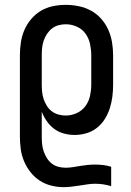

<svg xmlns="http://www.w3.org/2000/svg" viewBox="-20 -548 540 791"><path d="M242 223Q216 223 190.5 216.5Q165 210 143.5 196Q122 182 105.5 161Q89 140 79 116Q69 92 65.5 66.5Q62 41 62 15V-320Q62 -347 66 -373.5Q70 -400 80.5 -424.5Q91 -449 108.5 -469.5Q126 -490 148.5 -503.5Q171 -517 197.5 -522.5Q224 -528 251 -528Q278 -528 304.5 -522.5Q331 -517 355 -504Q379 -491 397 -470.5Q415 -450 426 -425.5Q437 -401 441.5 -374Q446 -347 446 -320V-200Q446 -175 443 -150.5Q440 -126 432.5 -102.5Q425 -79 412 -58Q399 -37 379.5 -21.5Q360 -6 336 1Q312 8 287 8Q265 8 243 2Q221 -4 203.5 -17Q186 -30 173 -48.5Q160 -67 152 -88V15Q152 30 153.5 45.5Q155 61 160 75.5Q165 90 173 103Q181 116 193 125.5Q205 135 220 139Q235 143 250 143Q265 143 280.5 140.5Q296 138 311 135.5Q326 133 341.5 131.5Q357 130 373 130Q389 130 405.5 132Q422 134 438 139V219Q422 214 405.5 211.5Q389 209 373 209Q356 209 340 211.5Q324 214 307.5 216.5Q291 219 274.5 221Q258 223 242 223ZM251 -72Q274 -72 296 -82Q318 -92 332 -111Q346 -130 351 -153.5Q356 -177 356 -200V-320Q356 -343 351 -366.5Q346 -390 332.5 -409Q319 -428 297 -438Q275 -448 251 -448Q236 -448 221 -444Q206 -440 194 -430.5Q182 -421 173.5 -408Q165 -395 160 -380.5Q155 -366 153.5 -350.5Q152 -335 152 -320V-200Q152 -185 153.5 -169.5Q155 -154 160 -139.5Q165 -125 173 -112Q181 -99 193.5 -89.5Q206 -80 221 -76Q236 -72 251 -72Z"/></svg>

Font: Iosevka Curly Medium
Style: Regular
Weight: 500
Monospace: yes
Designer: Belleve Invis
Foundry: Belleve Invis
Version: Version 22.1.2; ttfautohint (v1.8.4)